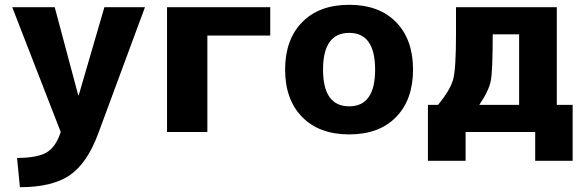

<svg xmlns="http://www.w3.org/2000/svg" viewBox="-20 -550 2437 800"><path d="M63 230 51 108Q136 108 174.5 85Q213 62 233 0L31 -520H208L306 -153H308L415 -520H584L389 7Q343 131 270 180.5Q197 230 63 230Z M844 0H676V-520H1106V-402H844Z M1239 -457.5Q1310 -530 1435 -530Q1560 -530 1630.5 -457.5Q1701 -385 1701 -260Q1701 -135 1630.5 -62.5Q1560 10 1435 10Q1310 10 1239 -62.5Q1168 -135 1168 -260Q1168 -385 1239 -457.5ZM1435 -107Q1543 -107 1543 -260Q1543 -413 1435 -413Q1326 -413 1326 -260Q1326 -107 1435 -107Z M1977 -113H2143V-407H2033Q2033 -255 2025 -213.5Q2017 -172 1977 -113ZM1805 -113Q1857 -176 1868.5 -220.5Q1880 -265 1880 -407V-520H2300V-113H2366V120H2210V0H1920V120H1763V-113Z"/></svg>

Font: Mplus 1p ExtraBold
Style: Regular
Weight: 800
Version: Version 1.061